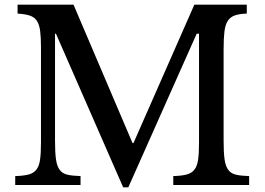

<svg xmlns="http://www.w3.org/2000/svg" viewBox="-20 -790 1130 820"><path d="M550 -179 810 -770H1034V-732Q1002 -731 982.5 -724Q963 -717 952.5 -700.5Q942 -684 938.5 -655Q935 -626 935 -581V-189Q935 -139 939 -110Q943 -81 954.5 -65Q966 -49 987.5 -44Q1009 -39 1044 -38V0H720V-38Q755 -39 776.5 -44.5Q798 -50 810 -65Q822 -80 826 -107.5Q830 -135 830 -182V-646H820L528 10H506L219 -646H215V-189Q215 -139 219 -110Q223 -81 234.5 -65Q246 -49 267.5 -44Q289 -39 324 -38V0H45V-38Q80 -39 101.5 -44.5Q123 -50 135 -65Q147 -80 151 -107.5Q155 -135 155 -182V-588Q155 -630 151.5 -657.5Q148 -685 137.5 -701Q127 -717 107 -723.5Q87 -730 55 -732V-770H294L546 -179Z"/></svg>

Font: Libre Baskerville
Style: Regular
Weight: 400
Designer: Pablo Impallari, Rodrigo Fuenzalida
Foundry: Pablo Impallari, Rodrigo Fuenzalida
Version: Version 1.000; ttfautohint (v0.93) -l 8 -r 50 -G 200 -x 14 -